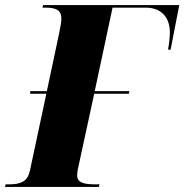

<svg xmlns="http://www.w3.org/2000/svg" viewBox="-58 -734 724 754"><path d="M-38 0H330L333 -10H317C268 -10 245 -18 245 -46C245 -53 246 -59 248 -71L312 -366H448L450 -376H314L384 -704H514C577 -704 611 -664 609 -601C609 -592 607 -567 602 -539H612L646 -714H111L109 -704H121C162 -704 183 -694 183 -661C183 -648 179 -626 175 -607L126 -376H61L60 -366H124L60 -66C51 -22 26 -10 -24 -10H-36Z"/></svg>

Font: Noto Serif Display SemiCondensed Black
Style: Italic
Weight: 900
Width: 4
Italic angle: -12°
Designer: Monotype Design Team
Foundry: Monotype Imaging Inc.
Version: Version 2.009